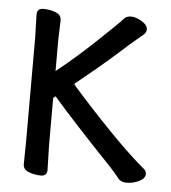

<svg xmlns="http://www.w3.org/2000/svg" viewBox="-43 -536 532 596"><g transform="rotate(5 222.5 -238.0)"><path d="M50 -11 51 -77V-405L49 -477Q49 -496 69 -496Q89 -496 107 -489Q125 -482 125 -465L123 -404V-307Q181 -353 246 -414.5Q311 -476 319 -486Q327 -496 342 -496Q357 -496 375.5 -485Q394 -474 394 -460Q394 -451 385.5 -443.5Q377 -436 363.5 -425Q350 -414 306 -374.5Q262 -335 185 -273Q183 -273 191 -263.5Q199 -254 220 -231Q348 -90 423 -28Q430 -22 430 -13Q430 1 411.5 10Q393 19 373 19Q353 19 344 5Q333 -9 318 -25Q193 -156 130 -229L123 -223V-76L125 1Q125 20 105.5 20Q86 20 68 13Q50 6 50 -11Z"/></g></svg>

Font: LXGW WenKai Lite Medium
Style: Regular
Weight: 500
Designer: LXGW / Fontworks Inc.
Foundry: LXGW / Fontworks Inc.
Version: Version 1.511; March 25, 2025